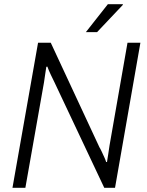

<svg xmlns="http://www.w3.org/2000/svg" viewBox="-20 -888 694 908"><path d="M39 0 160 -686H220L450 -192Q455 -184 461 -171Q467 -158 473 -145Q479 -132 482 -122H486Q489 -140 492 -160Q495 -180 498 -200L583 -686H644L524 0H473L237 -500Q231 -512 220.5 -534Q210 -556 204 -573L199 -572Q197 -556 193.5 -535.5Q190 -515 188 -498L100 0ZM386 -736 490 -868H561V-865L439 -736Z"/></svg>

Font: Archivo SemiCondensed ExtraLight
Style: Italic
Weight: 250
Width: 4
Italic angle: -10°
Designer: Hector Gatti
Foundry: Omnibus-Type
Version: Version 2.001